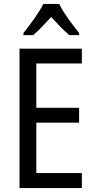

<svg xmlns="http://www.w3.org/2000/svg" viewBox="-20 -963 488 983"><path d="M283 -943H202C181 -900 137 -840 100 -794V-783H150C177 -806 210 -841 242 -876C274 -841 305 -808 335 -783H385V-794C351 -836 304 -898 283 -943ZM399 0V-77H166V-335H385V-411H166V-638H399V-714H80V0Z"/></svg>

Font: Noto Sans Khmer UI Condensed
Style: Regular
Weight: 400
Width: 3
Designer: Danh Hong and the Monotype Design Team
Foundry: Monotype Imaging Inc.
Version: Version 2.002